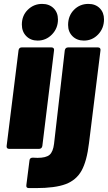

<svg xmlns="http://www.w3.org/2000/svg" viewBox="-20 -763 553 984"><path d="M92 -637Q92 -683 122.5 -713Q153 -743 196 -743Q232 -743 254.5 -721Q277 -699 277 -663Q277 -618 246.5 -586.5Q216 -555 173 -555Q137 -555 114.5 -578Q92 -601 92 -637ZM14 -15 75 -505Q76 -512 80 -516Q84 -520 91 -520H244Q251 -520 254.5 -516Q258 -512 257 -505L197 -15Q196 -8 191.5 -4Q187 0 180 0H27Q20 0 16.5 -4Q13 -8 14 -15ZM329 -635Q329 -682 359 -712.5Q389 -743 433 -743Q469 -743 491 -721Q513 -699 513 -664Q513 -618 483 -586.5Q453 -555 410 -555Q374 -555 351.5 -577.5Q329 -600 329 -635ZM115 186 131 60Q132 45 148 45Q157 46 172 46Q216 46 234 30.5Q252 15 257 -26L312 -505Q315 -520 329 -520H482Q489 -520 492.5 -516Q496 -512 495 -505L436 -29Q425 63 398 111.5Q371 160 317 180.5Q263 201 163 201H128Q113 201 115 186Z"/></svg>

Font: Barlow Black
Style: Italic
Weight: 900
Italic angle: -7°
Designer: Jeremy Tribby
Foundry: Tribby Type
Version: Version 1.408